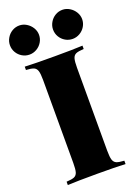

<svg xmlns="http://www.w3.org/2000/svg" viewBox="-183 -1007 777 1079"><g transform="rotate(-20 206.0 -468.0)"><path d="M0 0ZM164.1 -849.1Q164.1 -825.7 152.1 -805.7Q140.1 -785.6 119.9 -773.9Q99.6 -762.2 77.1 -762.2Q53.7 -762.2 33.7 -773.9Q13.7 -785.6 2 -805.4Q-9.8 -825.2 -9.8 -849.1Q-9.8 -871.6 2 -891.8Q13.7 -912.1 33.7 -924.1Q53.7 -936 77.1 -936Q99.6 -936 119.6 -923.8Q139.6 -911.6 151.9 -891.6Q164.1 -871.6 164.1 -849.1ZM421.9 -849.1Q421.9 -825.7 409.9 -805.7Q397.9 -785.6 377.7 -773.9Q357.4 -762.2 335 -762.2Q311.5 -762.2 291.5 -773.9Q271.5 -785.6 259.8 -805.4Q248 -825.2 248 -849.1Q248 -871.6 259.8 -891.8Q271.5 -912.1 291.5 -924.1Q311.5 -936 335 -936Q357.4 -936 377.4 -923.8Q397.5 -911.6 409.7 -891.6Q421.9 -871.6 421.9 -849.1ZM301.3 -602.1V-106Q301.3 -68.4 306.6 -51.3Q312 -34.2 326.4 -27.8Q340.8 -21.5 372.6 -20V0Q314 -2.9 205.6 -2.9Q84.5 -2.9 27.3 0V-20Q59.6 -21.5 74 -27.8Q88.4 -34.2 93.5 -51.3Q98.6 -68.4 98.6 -106V-602.1Q98.6 -639.6 93.3 -656.7Q87.9 -673.8 73.5 -680.2Q59.1 -686.5 27.3 -688V-708Q84.5 -705.1 205.6 -705.1Q314 -705.1 372.6 -708V-688Q340.3 -686.5 325.9 -680.2Q311.5 -673.8 306.4 -656.7Q301.3 -639.6 301.3 -602.1Z"/></g></svg>

Font: TypoPRO Playfair Display SC
Style: Regular
Weight: 900
Designer: Claus Eggers Sørensen
Foundry: Claus Eggers Sørensen
Version: Version 1.004;PS 001.004;hotconv 1.0.70;makeotf.lib2.5.58329